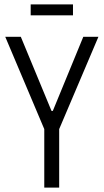

<svg xmlns="http://www.w3.org/2000/svg" viewBox="-20 -856 473 876"><path d="M182 0V-267L4 -688H75L215 -350H221L360 -688H429L250 -267V0ZM120 -786V-836H313V-786Z"/></svg>

Font: Saira Condensed
Style: Regular
Weight: 400
Width: 3
Designer: Hector Gatti with collaboration of the Omnibus-Type team
Foundry: Omnibus-Type
Version: Version 1.101